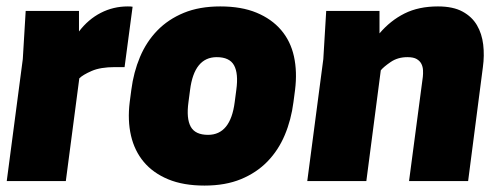

<svg xmlns="http://www.w3.org/2000/svg" viewBox="-20 -564 1571 598"><path d="M378 -544Q388 -544 393 -543L368 -355H338Q293 -355 265.5 -343Q238 -331 227 -320L185 0H1L51 -380L60 -530H226V-466Q255 -504 294 -524Q333 -544 378 -544Z M894 -246Q887 -191 867 -143.5Q847 -96 813 -61Q779 -26 730.5 -6Q682 14 617 14Q551 14 504 -5.5Q457 -25 428 -59.5Q399 -94 388 -141.5Q377 -189 384 -246L389 -284Q396 -339 416 -386.5Q436 -434 470 -469Q504 -504 552.5 -524Q601 -544 666 -544Q732 -544 779 -524.5Q826 -505 855.5 -470.5Q885 -436 895.5 -388.5Q906 -341 899 -284ZM567 -246Q560 -195 574 -169.5Q588 -144 628 -144Q698 -144 711 -246L716 -284Q723 -335 709 -360.5Q695 -386 655 -386Q585 -386 572 -284Z M1254 0 1297 -325Q1298 -334 1297.5 -345Q1297 -356 1292.5 -365Q1288 -374 1278 -380Q1268 -386 1249 -386Q1219 -386 1197 -371Q1175 -356 1166 -345L1121 0H937L987 -380L996 -530H1162V-460Q1196 -500 1240 -522Q1284 -544 1344 -544Q1391 -544 1420.5 -528Q1450 -512 1465.5 -485.5Q1481 -459 1485 -425Q1489 -391 1484 -355L1438 0Z"/></svg>

Font: Tanohe Sans Black
Style: Italic
Weight: 900
Designer: Village Type and Design LLC & Cristiano Sobral
Foundry: Cooper Hewitt Smithsonian Design Museum
Version: Version 1.00;January 12, 2020;FontCreator 12.0.0.2547 64-bit